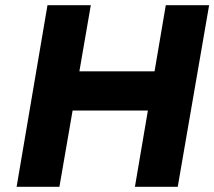

<svg xmlns="http://www.w3.org/2000/svg" viewBox="-20 -720 826 740"><path d="M139 -294H656L682 -445H166ZM619 -700 500 0H665L786 -700ZM163 -700 44 0H209L330 -700Z"/></svg>

Font: Jost
Style: Bold Italic
Weight: 700
Italic angle: -5°
Version: Version 3.710